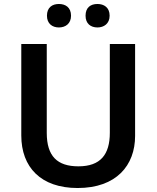

<svg xmlns="http://www.w3.org/2000/svg" viewBox="-20 -935 787 965"><path d="M216 -856C216 -816 243 -797 276 -797C309 -797 337 -816 337 -856C337 -898 309 -915 276 -915C243 -915 216 -898 216 -856ZM410 -856C410 -816 436 -797 470 -797C502 -797 531 -816 531 -856C531 -898 502 -915 470 -915C436 -915 410 -898 410 -856ZM659 -252V-714H532V-268C532 -158 485 -99 374 -99C268 -99 215 -150 215 -267V-714H87V-254C87 -95 185 10 370 10C565 10 659 -104 659 -252Z"/></svg>

Font: Noto Sans Sinhala SemiBold
Style: Regular
Weight: 600
Designer: Jelle Bosma - Monotype Design Team
Foundry: Monotype Imaging Inc.
Version: Version 2.006